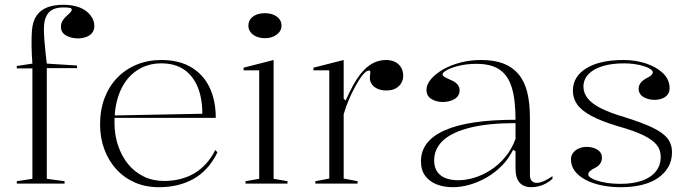

<svg xmlns="http://www.w3.org/2000/svg" viewBox="-20 -765 2873 800"><path d="M50 0V-10L115 -20V-480H50V-490L115 -500Q112 -539 111.5 -575Q111 -611 113 -637Q116 -675 131.5 -698.5Q147 -722 175 -733.5Q203 -745 244 -745Q272 -745 295.5 -739Q319 -733 336 -721Q353 -709 363 -692.5Q373 -676 373 -656Q373 -639 363.5 -627.5Q354 -616 338 -610.5Q322 -605 304 -605Q277 -605 255.5 -617Q234 -629 234 -653Q234 -668 241 -679Q248 -690 256.5 -697.5Q265 -705 272 -712Q279 -719 279 -725Q279 -730 271.5 -732Q264 -734 244 -734Q202 -734 182.5 -712Q163 -690 163 -644Q163 -622 165 -597.5Q167 -573 169.5 -548Q172 -523 175 -500L301 -492V-481H175V-20L249 -10V0Z M652 -515Q726 -515 776.5 -485Q827 -455 853 -401Q879 -347 879 -274H457V-284L823 -291Q823 -357 803 -404Q783 -451 745.5 -476Q708 -501 652 -501Q595 -501 550.5 -471.5Q506 -442 481.5 -386.5Q457 -331 457 -254Q457 -203 472 -158.5Q487 -114 514 -81Q541 -48 579 -29.5Q617 -11 664 -11Q699 -11 731 -19Q763 -27 790 -43Q817 -59 839 -83.5Q861 -108 877 -140L886 -130Q866 -90 840.5 -62.5Q815 -35 783.5 -18Q752 -1 716.5 7Q681 15 642 15Q586 15 541 -5Q496 -25 464 -60.5Q432 -96 414.5 -143.5Q397 -191 397 -246Q397 -307 415.5 -356Q434 -405 468 -440.5Q502 -476 549 -495.5Q596 -515 652 -515Z M1084 -606Q1063 -606 1047.5 -613Q1032 -620 1023.5 -631.5Q1015 -643 1015 -658Q1015 -674 1023.5 -685.5Q1032 -697 1047.5 -703.5Q1063 -710 1084 -710Q1104 -710 1119.5 -703.5Q1135 -697 1144 -685.5Q1153 -674 1153 -658Q1153 -643 1144 -631.5Q1135 -620 1119.5 -613Q1104 -606 1084 -606ZM1003 0V-10L1060 -20V-472H995V-483L1120 -515V-20L1178 -10V0Z M1294 0V-10L1352 -21V-472H1286V-483L1412 -515V-354L1420 -346Q1436 -381 1450.5 -408Q1465 -435 1480 -454Q1505 -486 1531.5 -500.5Q1558 -515 1589 -515Q1609 -515 1625 -507.5Q1641 -500 1650.5 -485Q1660 -470 1660 -449Q1660 -433 1652 -419Q1644 -405 1628.5 -396.5Q1613 -388 1590 -388Q1570 -388 1554.5 -394.5Q1539 -401 1530 -413Q1521 -425 1521 -440Q1521 -445 1521.5 -449Q1522 -453 1522.5 -457.5Q1523 -462 1523 -464Q1523 -471 1518 -471Q1506 -471 1491 -452.5Q1476 -434 1459 -402Q1446 -379 1433.5 -349.5Q1421 -320 1412 -289V-21L1470 -10V0Z M1984 -515Q2039 -515 2077 -500.5Q2115 -486 2140 -456.5Q2165 -427 2176.5 -382Q2188 -337 2188 -275V-36Q2188 -19 2196 -11Q2204 -3 2216 -3Q2230 -3 2247.5 -11Q2265 -19 2282 -31V-20Q2270 -9 2255.5 -1Q2241 7 2225 11Q2209 15 2194 15Q2162 15 2145 -4Q2128 -23 2128 -63Q2128 -90 2128 -102.5Q2128 -115 2128 -121.5Q2128 -128 2128 -135L2118 -141Q2100 -104 2071.5 -75Q2043 -46 2008.5 -26Q1974 -6 1937.5 4.5Q1901 15 1867 15Q1830 15 1800 3.5Q1770 -8 1752 -32Q1734 -56 1734 -93Q1734 -178 1833 -222Q1932 -266 2128 -266Q2128 -349 2112.5 -400Q2097 -451 2061.5 -475Q2026 -499 1966 -499Q1925 -499 1892.5 -491Q1860 -483 1842 -473Q1824 -463 1824 -455Q1824 -450 1831.5 -445Q1839 -440 1860 -431Q1895 -416 1895 -389Q1895 -365 1874 -352.5Q1853 -340 1825 -340Q1798 -340 1777.5 -352.5Q1757 -365 1757 -391Q1757 -413 1775.5 -435Q1794 -457 1826 -475.5Q1858 -494 1899 -504.5Q1940 -515 1984 -515ZM2128 -252Q2014 -252 1938.5 -233Q1863 -214 1826 -179.5Q1789 -145 1789 -97Q1789 -67 1802.5 -48.5Q1816 -30 1838.5 -22Q1861 -14 1890 -14Q1921 -14 1956 -24.5Q1991 -35 2024.5 -56.5Q2058 -78 2085 -110.5Q2112 -143 2128 -186Z M2568 15Q2523 15 2485 7Q2447 -1 2418.5 -16.5Q2390 -32 2374.5 -53Q2359 -74 2359 -101Q2359 -117 2368.5 -129Q2378 -141 2393 -147Q2408 -153 2424 -153Q2440 -153 2455 -148Q2470 -143 2479 -133Q2488 -123 2488 -108Q2488 -95 2481.5 -84.5Q2475 -74 2462 -67Q2444 -58 2437.5 -51.5Q2431 -45 2431 -38Q2431 -29 2449 -20Q2467 -11 2497.5 -5Q2528 1 2565 1Q2617 1 2654.5 -12Q2692 -25 2712.5 -50.5Q2733 -76 2733 -112Q2733 -140 2716.5 -161Q2700 -182 2661.5 -201Q2623 -220 2555 -239Q2485 -260 2443.5 -282.5Q2402 -305 2384.5 -330.5Q2367 -356 2367 -387Q2367 -446 2423 -480.5Q2479 -515 2578 -515Q2630 -515 2673.5 -500Q2717 -485 2743.5 -459Q2770 -433 2770 -397Q2770 -381 2761 -370Q2752 -359 2737.5 -354Q2723 -349 2707 -349Q2694 -349 2682.5 -352Q2671 -355 2661.5 -360.5Q2652 -366 2646.5 -375Q2641 -384 2641 -395Q2641 -421 2672 -438Q2688 -446 2694 -452Q2700 -458 2700 -464Q2700 -470 2690 -477Q2680 -484 2662.5 -489.5Q2645 -495 2624 -498Q2603 -501 2581 -501Q2529 -501 2491 -489.5Q2453 -478 2432 -456Q2411 -434 2411 -404Q2411 -378 2428.5 -355.5Q2446 -333 2483.5 -314Q2521 -295 2582 -277Q2656 -254 2699.5 -233Q2743 -212 2761.5 -188Q2780 -164 2780 -131Q2780 -96 2764.5 -69Q2749 -42 2721 -23Q2693 -4 2654 5.5Q2615 15 2568 15Z"/></svg>

Font: Kalnia Thin Light
Style: Regular
Weight: 300
Version: Version 1.105